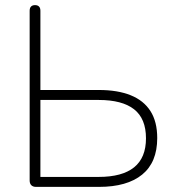

<svg xmlns="http://www.w3.org/2000/svg" viewBox="-20 -731 689 751"><path d="M121 0Q109 0 102.5 -6.5Q96 -13 96 -25V-689Q96 -700 101.5 -705.5Q107 -711 117 -711Q127 -711 132.5 -705.5Q138 -700 138 -689V-379H367Q440 -379 491 -358.5Q542 -338 568.5 -296.5Q595 -255 595 -191Q595 -96 536 -48Q477 0 367 0ZM138 -39H366Q458 -39 504.5 -76.5Q551 -114 551 -190Q551 -267 504.5 -303.5Q458 -340 366 -340H138Z"/></svg>

Font: Nunito ExtraLight
Style: Regular
Weight: 200
Designer: Vernon Adams
Foundry: Vernon Adams
Version: Version 3.602;April 4, 2023;FontCreator 14.0.0.2856 64-bit